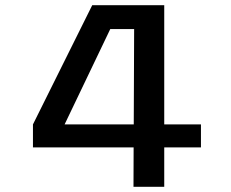

<svg xmlns="http://www.w3.org/2000/svg" viewBox="-20 -720 890 740"><path d="M754.5 -240.5V-152H613V0H494.5L495 -152H107V-240.5L335.5 -700H613V-240.5ZM497 -608H405L229 -240.5H495.5Z"/></svg>

Font: League Mono Wide Medium
Style: Regular
Weight: 500
Width: 8
Designer: Tyler Finck
Foundry: The League of Moveable Type / Tyler Finck
Version: Version 2.210